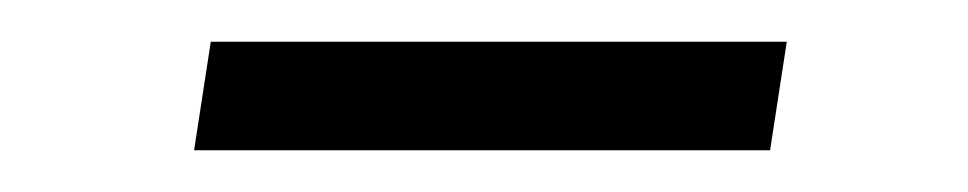

<svg xmlns="http://www.w3.org/2000/svg" viewBox="-20 -320 464 92"><path d="M73 -248 81 -300H357L349 -248Z"/></svg>

Font: Mulish Light
Style: Italic
Weight: 300
Italic angle: -9°
Designer: Vernon Adams
Foundry: Vernon Adams
Version: Version 3.603; ttfautohint (v1.8.3)